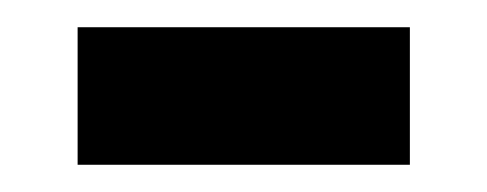

<svg xmlns="http://www.w3.org/2000/svg" viewBox="-20 -354 358 141"><path d="M37 -233V-334H281V-233Z"/></svg>

Font: Noto Sans Kannada ExtraCondensed SemiBold
Style: Regular
Weight: 600
Width: 2
Designer: Jelle Bosma - Monotype Design Team
Foundry: Monotype Imaging Inc.
Version: Version 2.005; ttfautohint (v1.8.4.7-5d5b)